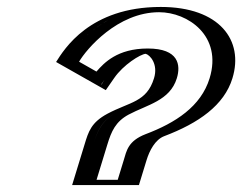

<svg xmlns="http://www.w3.org/2000/svg" viewBox="-20 -527 690 547"><path d="M269.2 -286.2 162.7 -346.6C164 -350.8 248.4 -507.2 437.9 -507.2C565.4 -507.2 653.9 -423.9 617.2 -304.1C591.7 -220.8 514.1 -169.8 421.9 -134.9C389.1 -122.2 380.9 -98.4 372.4 -70.3L350.8 0.2H210.5L245.9 -115.4C257.3 -152.8 268.4 -183.4 314.1 -208C376.1 -241.2 425.4 -243.7 443.8 -304.1C456.3 -344.9 434.5 -373.8 396.3 -373.8C335.1 -373.8 289.7 -322.8 269.2 -286.2ZM266.6 -307.2 182.8 -354.7C205.8 -390.7 283.7 -492.2 433.3 -492.2C555.3 -492.2 635.5 -413.1 602.2 -304.1C579.5 -229.9 510.8 -182.9 420.1 -148.7C377.1 -132 365.7 -97.5 357.4 -70.3L340.4 -14.8H230.1L260.9 -115.4C272.3 -152.7 280.2 -174.8 318.4 -195.4C372.3 -224.2 436.8 -232.2 458.8 -304.1C473.8 -353 447.1 -388.8 400.9 -388.8C339 -388.8 291.3 -342.9 266.6 -307.2ZM266.6 -307.2C291.3 -342.9 339 -388.8 400.9 -388.8C447.1 -388.8 473.8 -353 458.8 -304.1C436.8 -232.2 372.3 -224.2 318.4 -195.4C280.2 -174.8 272.3 -152.7 260.9 -115.4L230.1 -14.8H340.4L357.4 -70.3C365.7 -97.5 377.1 -132 420.1 -148.7C510.8 -182.9 579.5 -229.9 602.2 -304.1C635.5 -413.1 555.3 -492.2 433.3 -492.2C283.7 -492.2 205.8 -390.7 182.8 -354.7ZM279 -301.8C301.7 -334.6 343.2 -373.8 396.3 -373.8C434.5 -373.8 456.3 -344.8 443.8 -304.1C425.3 -243.6 376.1 -241.1 314.1 -208C268.8 -183.6 257.2 -152.4 245.9 -115.4L210.5 0.2H350.8L372.4 -70.3C380.8 -98.1 389.3 -122.3 421.9 -134.9C514.1 -169.8 591.8 -220.8 617.2 -304.1C653.9 -423.9 565.4 -507.2 437.9 -507.2C279.6 -507.2 194.7 -398.2 170 -359.4L162.1 -346.9L268.5 -286.6ZM254.8 -323.1 205.3 -351.2C225.9 -386.7 314.7 -492.2 433.3 -492.2C514.9 -492.2 614.2 -425.1 577.2 -304.1C552.6 -223.6 479.8 -176.9 394.6 -144.7C344.7 -125.3 340.6 -97.5 332.4 -70.3L315.4 -14.8H255.1L285.9 -115.4C297.4 -153 309.3 -180.5 346.4 -200.5C398.8 -228.5 464.2 -240 483.8 -304.1C495.2 -341.5 489.7 -388.8 400.9 -388.8C314.4 -388.8 276.3 -347.8 254.8 -323.1ZM139.8 -350.4 281.4 -270.2 305.6 -305.1C331.1 -342 379.5 -372.6 395.1 -373.7C407.3 -370.5 431.2 -344.5 418.8 -304.1C397.9 -235.7 349.7 -236.9 286.1 -203C239.7 -178 232.1 -152.2 220.9 -115.4L185.5 0.2H375.8L397.4 -70.3C405.9 -98.3 422 -128.9 447.4 -138.9C546 -176.2 618.7 -227.1 642.2 -304.1C675.2 -411.8 605.9 -507.2 437.9 -507.2C235.3 -507.2 162.8 -386.5 139.8 -350.4Z"/></svg>

Font: Hussar Outliner
Style: Obl
Weight: 700
Foundry: Cannot Into Space Fonts
Version: Version 0.92